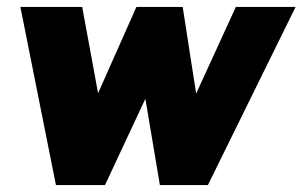

<svg xmlns="http://www.w3.org/2000/svg" viewBox="-20 -536 876 556"><path d="M836 -516H663L548 -265L509 -516H375L264 -266L218 -516H39L142 0H284L401 -250L443 0H582Z"/></svg>

Font: United Sans Black
Style: Italic
Weight: 900
Italic angle: -8°
Designer: Pablo Impallari, Rodrigo Fuenzalida (Modified by Dan O. Williams)
Version: Version 1.000;PS 001.000;hotconv 1.0.88;makeotf.lib2.5.64775